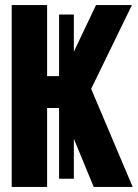

<svg xmlns="http://www.w3.org/2000/svg" viewBox="-20 -734 541 754"><path d="M26 0H165V-310H212V-32H270V-189L348 0H501L338 -385L498 -714H357L270 -531V-677H212V-435H165V-714H26Z"/></svg>

Font: Noto Sans Mono ExtraCondensed ExtraBold
Style: Regular
Weight: 800
Width: 2
Designer: Monotype Design Team
Foundry: Monotype Imaging Inc.
Version: Version 2.014